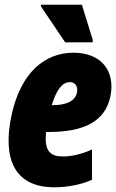

<svg xmlns="http://www.w3.org/2000/svg" viewBox="-20 -786 494 816"><path d="M257 -606H374V-617L328 -766H154V-759ZM211 10C269 10 327 -2 371 -22V-151C327 -130 282 -121 248 -121C194 -121 167 -143 176 -225H186C338 -225 426 -270 449 -375C472 -487 408 -562 292 -562C172 -562 68 -479 29 -296C-11 -109 43 10 211 10ZM277 -437C301 -437 312 -417 307 -392C299 -357 264 -339 202 -339H200C219 -402 244 -437 277 -437Z"/></svg>

Font: Noto Sans ExtraCondensed Black
Style: Italic
Weight: 900
Width: 2
Italic angle: -12°
Designer: Monotype Design Team
Foundry: Monotype Imaging Inc.
Version: Version 2.013